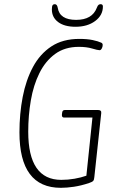

<svg xmlns="http://www.w3.org/2000/svg" viewBox="-20 -892 570 918"><path d="M271 6Q73 6 73 -259Q73 -348 88.5 -428.5Q104 -509 137.5 -571.5Q171 -634 225.5 -670Q280 -706 359 -706Q397 -706 423 -700.5Q449 -695 464 -688Q471 -685 471 -677Q471 -668 466.5 -660Q462 -652 456 -652Q447 -652 420.5 -660Q394 -668 357 -668Q290 -668 243.5 -634Q197 -600 168.5 -542.5Q140 -485 127.5 -412.5Q115 -340 115 -262Q115 -32 273 -32Q305 -32 336.5 -37.5Q368 -43 393 -52L422 -330H286Q275 -330 276 -344L277 -352Q278 -366 290 -366H449Q466 -366 464 -351L431 -45Q430 -32 425.5 -27Q421 -22 406 -17Q367 -4 333 1Q299 6 271 6ZM341 -764Q288 -764 258 -786.5Q228 -809 228 -847Q228 -862 231.5 -867Q235 -872 242 -872Q253 -872 256 -855Q265 -797 344 -797Q421 -797 443 -855Q447 -866 451.5 -869Q456 -872 461 -872Q472 -872 472 -861Q472 -819 435 -791.5Q398 -764 341 -764Z"/></svg>

Font: Asap Condensed Condensed Thin
Style: Italic
Weight: 100
Width: 3
Italic angle: -6°
Designer: Pablo Cosgaya
Foundry: Omnibus-Type
Version: Version 3.001; ttfautohint (v1.8.4.7-5d5b)